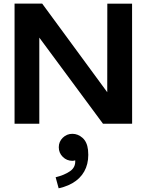

<svg xmlns="http://www.w3.org/2000/svg" viewBox="-20 -680 806 1055"><path d="M705.7 -660 706 -0.3 546 0 196 -473.3V0H60V-660.3H211.7L569.3 -173.3L569.7 -660ZM377.7 203.7Q347 203.7 325 182Q303 160.3 303 129Q303 98.3 325 76.8Q347 55.3 377.7 55.3Q408.3 55.3 433.5 77.5Q458.7 99.7 463.7 144Q469.3 199 452.5 241.8Q435.7 284.7 397.8 313.3Q360 342 302.3 354.7L285.7 294Q333.7 282.3 364.8 260.8Q396 239.3 393.3 201Q390 202.3 385 203Q380 203.7 377.7 203.7Z"/></svg>

Font: Nata Sans
Style: Regular
Weight: 400
Designer: Daniel Uzquiano Cruz
Version: Version 1.001